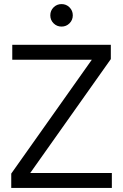

<svg xmlns="http://www.w3.org/2000/svg" viewBox="-20 -919 602 939"><path d="M35 0V-70L456 -665L469 -627H40V-700H522V-630L101 -35L87 -73H527V0ZM281 -789Q258 -789 242 -805Q226 -821 226 -844Q226 -867 242 -883Q258 -899 281 -899Q304 -899 320 -883Q336 -867 336 -844Q336 -821 320 -805Q304 -789 281 -789Z"/></svg>

Font: Fustat
Style: Regular
Weight: 400
Designer: Mohamed Gaber, Khaled Hosny, Laura Garcia Mut
Foundry: Kief Type Foundry, Alif Type Foundry, Hard Type Foundry
Version: Version 1.007